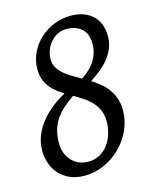

<svg xmlns="http://www.w3.org/2000/svg" viewBox="-98 -669 597 750"><g transform="rotate(-15 201.0 -294.0)"><path d="M140.1 -459Q140.1 -439.9 148.4 -425.3Q156.7 -410.6 170.7 -398.4Q184.6 -386.2 202.6 -375.5Q220.7 -364.7 239.7 -354Q255.9 -364.7 269.5 -377.2Q283.2 -389.6 293 -404.5Q302.7 -419.4 308.3 -437Q314 -454.6 314 -476.1Q314 -515.6 291 -536.4Q268.1 -557.1 230 -557.1Q210.4 -557.1 194.1 -548.8Q177.7 -540.5 165.8 -526.9Q153.8 -513.2 147 -495.4Q140.1 -477.5 140.1 -459ZM289.1 -167Q289.1 -193.8 280.5 -213.4Q272 -232.9 257.8 -248Q243.7 -263.2 225.6 -275.1Q207.5 -287.1 188.5 -298.3Q164.6 -282.2 145.8 -265.6Q127 -249 113.8 -229.5Q100.6 -210 93.8 -186.8Q86.9 -163.6 86.9 -133.8Q86.9 -112.8 93.3 -94.7Q99.6 -76.7 111.8 -63.2Q124 -49.8 141.1 -42Q158.2 -34.2 180.2 -34.2Q207 -34.2 227.5 -46.1Q248 -58.1 261.7 -77.1Q275.4 -96.2 282.2 -119.9Q289.1 -143.6 289.1 -167ZM379.9 -488.8Q379.9 -461.9 370.6 -439.5Q361.3 -417 346.2 -398.4Q331.1 -379.9 311.3 -364.3Q291.5 -348.6 271 -335.4Q289.1 -324.2 305.4 -310.8Q321.8 -297.4 334.2 -280.5Q346.7 -263.7 354.2 -242.2Q361.8 -220.7 361.8 -193.8Q361.8 -152.3 344.7 -114.5Q327.6 -76.7 298.6 -47.9Q269.5 -19 231.4 -2Q193.4 15.1 151.9 15.1Q118.2 15.1 92.8 3.9Q67.4 -7.3 50.3 -26.4Q33.2 -45.4 24.7 -70.1Q16.1 -94.7 16.1 -122.1Q16.1 -155.8 28.3 -184.6Q40.5 -213.4 60.3 -237.5Q80.1 -261.7 105.7 -281.5Q131.3 -301.3 158.2 -315.9Q142.6 -325.7 128.4 -336.7Q114.3 -347.7 103.5 -361.8Q92.8 -376 86.4 -393.6Q80.1 -411.1 80.1 -434.1Q80.1 -469.7 95 -500.7Q109.9 -531.7 134.8 -554.4Q159.7 -577.1 191.9 -590.1Q224.1 -603 258.8 -603Q288.6 -603 311.3 -594.5Q334 -585.9 349.4 -570.8Q364.7 -555.7 372.3 -534.7Q379.9 -513.7 379.9 -488.8Z"/></g></svg>

Font: Gentium Plus Eur
Style: Italic
Weight: 400
Italic angle: -8°
Designer: J. Victor Gaultney, Annie Olsen, Iska Routamaa, Becca Hirsbrunner
Foundry: SIL International
Version: Version 5.000